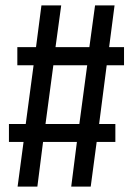

<svg xmlns="http://www.w3.org/2000/svg" viewBox="-20 -689 491 709"><path d="M438 -448H374L346 -231H406V-165H337L315 0H243L264 -165H139L118 0H45L67 -165H13V-231H75L104 -448H44V-515H113L133 -669H206L185 -515H310L331 -669H403L383 -515H438ZM273 -231 302 -448H177L148 -231Z"/></svg>

Font: Fira Sans Condensed
Style: Regular
Weight: 400
Width: 3
Designer: Carrois Corporate & Edenspiekermann AG
Foundry: Carrois Corporate GbR & Edenspiekermann AG
Version: Version 4.202;PS 004.202;hotconv 1.0.88;makeotf.lib2.5.64775